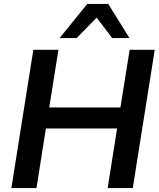

<svg xmlns="http://www.w3.org/2000/svg" viewBox="-20 -959 813 979"><path d="M38 0 150 -705H278L231 -411H594L641 -705H769L657 0H529L577 -304H214L166 0ZM284 -765 425 -939H532L640 -765H552L473 -869L371 -765Z"/></svg>

Font: Nunito Sans 12pt
Style: Bold Italic
Weight: 700
Italic angle: -9°
Designer: Vernon Adams
Foundry: Vernon Adams
Version: Version 3.101;gftools[0.9.27]